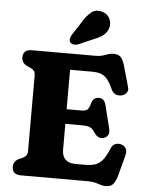

<svg xmlns="http://www.w3.org/2000/svg" viewBox="-63 -1001 815 1070"><g transform="rotate(5 345.0 -466.0)"><path d="M223.8 -389.4H395.2Q424 -389.4 433.2 -400.7Q442.5 -412.1 448.7 -436.7Q453.2 -452.1 463.1 -459.9Q473.1 -467.7 486.5 -467.9Q519.3 -468.4 527.7 -433.6L560.2 -303.8Q565.8 -281.4 559 -267.8Q552.2 -254.2 534.7 -248.3Q520.4 -243.6 507.1 -249Q493.9 -254.4 484 -269Q473.9 -284.3 465.1 -292.8Q456.4 -301.2 443 -304.4Q429.7 -307.6 405.6 -307.6H223.8ZM43.8 -656.8Q43.8 -676.8 55.9 -688.4Q68 -700 93.2 -700H449.8Q472.9 -700 489.1 -705Q505.3 -710 519.1 -715Q533 -720 548.2 -720Q576 -720 589.6 -705.3Q603.2 -690.5 612.4 -657.8L645.4 -540.9Q650.7 -522.3 639.9 -509Q629.2 -495.6 610 -492.2Q594.5 -489.6 579.3 -495.8Q564.2 -501.9 554.2 -524.1Q541.2 -553.7 528.3 -571Q515.5 -588.2 501.3 -596.6Q487.2 -605 470.8 -607.6Q454.5 -610.2 434.2 -610.2H314.8V-163.8Q314.8 -126.9 334.1 -108.3Q353.4 -89.8 390.3 -89.8H443.5Q475.8 -89.8 498.9 -96.8Q522.1 -103.9 540.5 -125.5Q559 -147.2 576.7 -190.2Q584.5 -210.4 599 -217.8Q613.6 -225.2 631.8 -221.4Q652.1 -217.3 661.1 -201.1Q670.1 -184.9 663.7 -161.6L632.4 -43.8Q623.3 -11.9 609.6 3.3Q596 18.4 568.2 18.4Q553.1 18.4 539.4 13.8Q525.7 9.2 509.6 4.6Q493.6 0 470.6 0H93.2Q68 0 55.9 -11.6Q43.8 -23.2 43.8 -43.2Q43.8 -74.8 74 -89.6L92 -97.4Q105.1 -103 113.1 -112Q121 -121.1 121 -140.6V-559.4Q121 -578.9 113.1 -588Q105.1 -597.1 92 -602.6L74 -610.4Q43.8 -625.2 43.8 -656.8ZM356.4 -880.2Q378.4 -917.3 403.4 -937.5Q428.3 -957.7 463.5 -948.4Q493.7 -940.1 506.8 -915Q520 -890 512.9 -863.9Q505.9 -838.4 487 -822.2Q468.1 -806 431.3 -791.7L347.6 -755.3Q335.9 -750.6 323.2 -752Q310.6 -753.5 303.3 -762Q296 -771.8 298.7 -782.9Q301.5 -794.1 308 -805.9Z"/></g></svg>

Font: Fraunces SuperSoft 9pt
Style: Regular
Weight: 900
Version: Version 1.000;[b76b70a41]